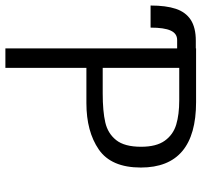

<svg xmlns="http://www.w3.org/2000/svg" viewBox="-128 -728 765 730"><g transform="rotate(90 255.0 -362.5)"><path d="M73.5 -653H41.5Q17 -653 5.8 -628.5Q-5.5 -604 -5.5 -552H-89.5Q-89.5 -610.5 -77 -648Q-64.5 -685.5 -35 -704.8Q-5.5 -724 44.5 -724H73.5V-725H277.5Q526.5 -725 526.5 -515Q526.5 -402.5 458 -355.2Q389.5 -308 281.5 -308H147.5V0H73.5ZM447.5 -516Q447.5 -574 424.5 -606Q401.5 -638 363.2 -649.5Q325 -661 270.5 -661H147.5V-370H244.5Q312.5 -370 354.8 -379.8Q397 -389.5 422.2 -421.2Q447.5 -453 447.5 -516Z"/></g></svg>

Font: JuliaMono Light
Style: Regular
Weight: 300
Monospace: yes
Designer: cormullion
Foundry: corm
Version: Version 0.054; ttfautohint (v1.8.4)